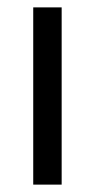

<svg xmlns="http://www.w3.org/2000/svg" viewBox="-20 -500 257 520"><path d="M70 -480H147V0H70Z"/></svg>

Font: Prompt Light
Style: Regular
Weight: 300
Designer: Katatrad Team
Foundry: CadsonDemak
Version: Version 1.001